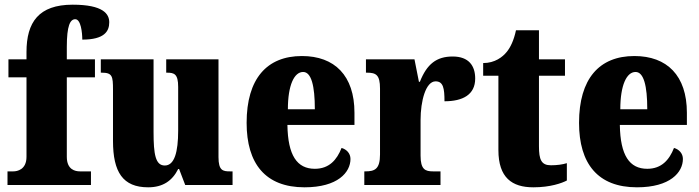

<svg xmlns="http://www.w3.org/2000/svg" viewBox="-20 -789 2983 819"><path d="M12 0H368V-58H321C301 -58 265 -65 265 -120V-459H385V-536H265V-589C265 -679 279 -707 301 -707C325 -707 331 -650 331 -620C426 -620 446 -656 446 -694C446 -729 421 -769 290 -769C145 -769 93 -694 93 -567V-536H16V-459H93V-120C93 -65 53 -58 37 -58H12Z M612 10C675 10 715 -18 740 -68H744L770 0H972V-58H961C931 -58 912 -61 912 -119V-536H689V-479H692C723 -479 740 -474 740 -418V-232C740 -140 724 -83 683 -83C643 -83 635 -131 635 -226V-536H410V-479H414C459 -479 462 -464 462 -407V-188C462 -55 504 10 612 10Z M1279 10C1421 10 1475 -54 1475 -111C1475 -135 1458 -152 1437 -158C1417 -107 1384 -69 1323 -69C1247 -69 1208 -126 1206 -256H1492V-308C1492 -467 1407 -550 1268 -550C1118 -550 1032 -453 1032 -265C1032 -91 1112 10 1279 10ZM1323 -323H1208C1208 -426 1235 -482 1273 -482C1308 -482 1323 -423 1323 -323Z M1534 0H1859V-58H1827C1794 -58 1774 -66 1774 -125V-277C1774 -358 1796 -442 1838 -442C1871 -442 1876 -412 1876 -357C1954 -357 2007 -385 2007 -454C2007 -508 1980 -548 1911 -548C1842 -548 1801 -516 1771 -440H1767L1748 -536H1541V-479H1545C1584 -479 1601 -470 1601 -411V-130C1601 -67 1578 -58 1538 -58H1534Z M2255 10C2328 10 2377 -8 2398 -19V-93C2379 -87 2355 -84 2330 -84C2289 -84 2279 -108 2279 -165V-466H2390V-536H2279V-660H2181C2172 -617 2157 -586 2141 -567C2124 -546 2091 -520 2041 -520V-466H2106V-149C2106 -31 2164 10 2255 10Z M2697 10C2839 10 2893 -54 2893 -111C2893 -135 2876 -152 2855 -158C2835 -107 2802 -69 2741 -69C2665 -69 2626 -126 2624 -256H2910V-308C2910 -467 2825 -550 2686 -550C2536 -550 2450 -453 2450 -265C2450 -91 2530 10 2697 10ZM2741 -323H2626C2626 -426 2653 -482 2691 -482C2726 -482 2741 -423 2741 -323Z"/></svg>

Font: Noto Serif Sinhala Condensed Black
Style: Regular
Weight: 900
Width: 3
Designer: Jelle Bosma - Monotype Design Team
Foundry: Monotype Imaging Inc.
Version: Version 2.007